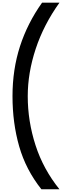

<svg xmlns="http://www.w3.org/2000/svg" viewBox="-20 -922 492 1402"><path d="M282.2 460Q168.9 317.4 120.1 147Q71.3 -23.4 71.3 -219.7Q71.3 -415 126 -584Q180.7 -752.9 287.1 -902.3H414.1Q298.8 -741.2 240.7 -565.4Q182.6 -389.6 182.6 -219.7Q182.6 -37.1 239.3 138.2Q295.9 313.5 414.1 460Z"/></svg>

Font: Padauk Book
Style: Bold
Weight: 700
Designer: Debbi Hosken, Becca Hirsbrunner Spalinger
Foundry: SIL International
Version: Version 5.000